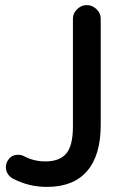

<svg xmlns="http://www.w3.org/2000/svg" viewBox="-20 -715 495 753"><path d="M28 -16Q3 -32 3 -60Q3 -78 16 -93Q29 -108 50 -108Q63 -108 73 -103Q112 -82 158 -82Q214 -82 240 -113Q266 -144 266 -219V-642Q266 -663 282.5 -679Q299 -695 320 -695Q342 -695 358.5 -679Q375 -663 375 -642V-225Q375 -106 321.5 -44Q268 18 164 18Q91 18 28 -16Z"/></svg>

Font: 寒蝉全圆体 Bold
Style: Regular
Weight: 700
Designer: Warren2060
      Designed by Motoya company      

      [Varela Round]
      Joe Prince(Latin component); Avraham Cornf
Foundry: ChillType
Version: Version 3.200